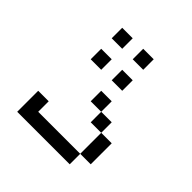

<svg xmlns="http://www.w3.org/2000/svg" viewBox="-154 -873 808 808"><g transform="rotate(45 250.0 -469.0)"><path d="M187.5 -562.5V-625H125V-562.5ZM312.5 -562.5V-625H250V-562.5ZM187.5 -687.5V-750H125V-687.5ZM312.5 -687.5V-750H250V-687.5ZM62.5 -312.5Q62.5 -312.5 62.5 -187.5H375V-250H125V-312.5ZM375 -250H437.5Q437.5 -250 437.5 -375H375Q375 -375 375 -250ZM375 -375V-437.5H312.5V-375ZM312.5 -437.5V-500H250V-437.5Z"/></g></svg>

Font: CalcUnifontExMono
Style: Regular
Weight: 500
Version: Version 15.0.06